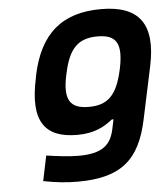

<svg xmlns="http://www.w3.org/2000/svg" viewBox="-52 -555 703 807"><g transform="rotate(-5 300.0 -152.0)"><path d="M108 -256 106 -244C67 -64 122 9 259 9C334 9 376 -17 409 -43H416L408 -5C394 64 357 97 256 97C216 97 161 90 121 84L99 190C156 201 197 205 245 205C429 205 507 134 542 -31L589 -252C626 -427 565 -509 404 -509C241 -509 145 -431 108 -256ZM235 -248 236 -252C258 -358 299 -396 379 -396C459 -396 483 -358 461 -252L460 -248C437 -142 397 -104 318 -104C238 -104 212 -142 235 -248Z"/></g></svg>

Font: LT Wave Mono Bold
Style: Italic
Weight: 700
Designer: Daniel Lyons
Version: Version 2.5 (Glyphs App)